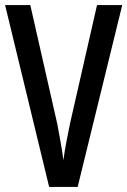

<svg xmlns="http://www.w3.org/2000/svg" viewBox="-20 -734 500 754"><path d="M460 -714 285 0H173L0 -714H99L205 -247Q210 -221 217.5 -179Q225 -137 229 -105Q233 -137 241 -178.5Q249 -220 255 -249L361 -714Z"/></svg>

Font: Noto Sans Sinhala ExtraCondensed Medium
Style: Regular
Weight: 500
Width: 2
Designer: Jelle Bosma - Monotype Design Team
Foundry: Monotype Imaging Inc.
Version: Version 2.006; ttfautohint (v1.8.4.7-5d5b)